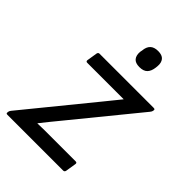

<svg xmlns="http://www.w3.org/2000/svg" viewBox="-206 -773 863 863"><g transform="rotate(45 225.5 -341.0)"><path d="M3 0Q-6 0 -4 -8V-11Q-3 -18 2 -24L263 -344Q278 -363 293 -381Q308 -399 323 -418V-419Q300 -419 276.5 -419Q253 -419 230 -419H92Q83 -419 84 -428L92 -478Q94 -487 102 -487H446Q456 -487 454 -479V-477Q453 -470 447 -463L198 -158Q180 -136 162 -114Q144 -92 126 -69V-68Q150 -69 173 -69Q196 -69 220 -69H368Q378 -69 376 -59L368 -9Q366 0 358 0ZM271 -571Q245 -571 234 -584.5Q223 -598 225 -622L227 -632Q229 -657 242 -669.5Q255 -682 280 -682Q306 -682 317 -668.5Q328 -655 326 -632L325 -622Q322 -597 309.5 -584Q297 -571 271 -571Z"/></g></svg>

Font: Sofia Sans Semi Condensed
Style: Italic
Weight: 400
Italic angle: -9°
Designer: Botio Nikoltchev, Ani Petrova
Foundry: lettersoup
Version: Version 4.101